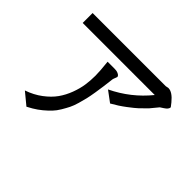

<svg xmlns="http://www.w3.org/2000/svg" viewBox="-157 -960 1313 1313"><g transform="rotate(45 500.0 -303.5)"><path d="M916 -610Q916 -591 886 -572L863 -557L815 -499Q782 -466 764.5 -449.5Q747 -433 701.5 -398.5Q656 -364 604 -335L526 -393Q676 -465 779 -592H82V-688H790L810 -692H812Q850 -692 895 -637ZM460 -525Q479 -525 491.5 -519Q504 -513 507.5 -507.5Q511 -502 511 -498Q511 -495 506 -484Q501 -473 499 -464Q493 -415 489.5 -387.5Q486 -360 479 -317Q472 -274 466 -248.5Q460 -223 449.5 -186.5Q439 -150 427 -126Q415 -102 397.5 -72.5Q380 -43 359.5 -21.5Q339 0 312 22.5Q285 45 253 64Q235 75 215 85L129 14Q193 -8 242 -45Q291 -82 320 -123Q349 -164 367.5 -213.5Q386 -263 392.5 -307.5Q399 -352 399 -399Q399 -443 390 -525Z"/></g></svg>

Font: cwTeXHei
Style: Medium
Weight: 500
Version: Version 1.17